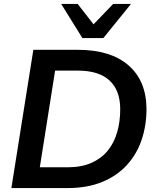

<svg xmlns="http://www.w3.org/2000/svg" viewBox="-20 -959 802 979"><path d="M38 0 150 -705H376Q544 -705 635 -626Q726 -547 727 -404Q727 -319 702 -245.5Q677 -172 626.5 -117Q576 -62 500.5 -31Q425 0 323 0ZM183 -106H325Q395 -106 446 -128.5Q497 -151 529.5 -191Q562 -231 577.5 -285Q593 -339 593 -402Q593 -498 538.5 -548.5Q484 -599 376 -599H261ZM400 -765 292 -939H376L457 -835L557 -939H648L507 -765Z"/></svg>

Font: Nunito Sans 12pt ExtraLight
Style: Italic
Weight: 200
Italic angle: -9°
Designer: Vernon Adams
Foundry: Vernon Adams
Version: Version 3.101;gftools[0.9.27]